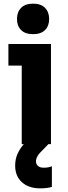

<svg xmlns="http://www.w3.org/2000/svg" viewBox="-20 -789 374 1051"><path d="M99 -430H26V-548H259V0H245L213 33Q177 66 177 94Q177 110 188 119.5Q199 129 219 129Q246 129 264 121V234Q240 242 200 242Q137 242 100 208.5Q63 175 63 118Q63 84 74.5 56.5Q86 29 110 0H99ZM73 -685Q73 -723 95.5 -746Q118 -769 161 -769Q204 -769 226.5 -746Q249 -723 249 -685Q249 -647 226.5 -624.5Q204 -602 161 -602Q118 -602 95.5 -624.5Q73 -647 73 -685Z"/></svg>

Font: Sora-SIA
Style: Bold
Weight: 700
Designer: Jonathan Barnbrook, Julián Moncada
Foundry: Barnbrook Fonts
Version: Version 2.000